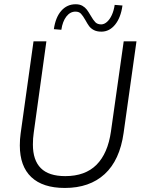

<svg xmlns="http://www.w3.org/2000/svg" viewBox="-20 -896 694 925"><path d="M75.5 -195.5Q75.5 -226 79.5 -253.5L141.5 -697H203.5L142.5 -256.5Q138.5 -230 138.5 -199.5Q138.5 -124 176.8 -85.8Q215 -47.5 294.5 -47.5Q390.5 -47.5 445 -102.2Q499.5 -157 514.5 -262.5L576 -697H637.5L575.5 -255.5Q557 -124 484.2 -57.2Q411.5 9.5 292.5 9.5Q186 9.5 130.8 -42.8Q75.5 -95 75.5 -195.5ZM391.5 -799Q379.5 -820 370 -830Q360.5 -840 343.5 -840Q318 -840 299.8 -816.5Q281.5 -793 275.5 -752.5L239.5 -755.5Q247.5 -812.5 275.2 -844Q303 -875.5 344.5 -875.5Q364 -875.5 377 -868Q390 -860.5 398 -850Q406 -839.5 416.5 -821.5Q429 -799.5 439.2 -789Q449.5 -778.5 467.5 -778.5Q482 -778.5 495.5 -790.5Q509 -802.5 518.8 -823.8Q528.5 -845 532.5 -872.5L570 -869.5Q562 -811 534.5 -777.2Q507 -743.5 468.5 -743.5Q446.5 -743.5 432 -751.2Q417.5 -759 409.2 -770.2Q401 -781.5 391.5 -799Z"/></svg>

Font: HK Grotesk Light
Style: Italic
Weight: 300
Italic angle: -16°
Designer: Alfredo Marco Pradil
Foundry: Hanken Design Co.
Version: Version 3.001